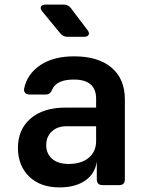

<svg xmlns="http://www.w3.org/2000/svg" viewBox="-20 -805 640 835"><path d="M239 10Q155 10 106.5 -37.5Q58 -85 58 -162Q58 -242 113 -289.5Q168 -337 264 -337H398V-376Q398 -459 301 -459Q226 -459 207 -416Q199 -394 180 -394H109Q96 -394 89.5 -401Q83 -408 85 -420Q98 -483 155 -521.5Q212 -560 302 -560Q407 -560 465 -511Q523 -462 523 -373V-25Q523 0 499 0H426Q401 0 401 -25V-103Q394 -50 351 -20Q308 10 239 10ZM279 -92Q334 -92 366 -119Q398 -146 398 -191V-256H270Q229 -256 205 -233Q181 -210 181 -174Q181 -137 206.5 -114.5Q232 -92 279 -92ZM273 -645Q255 -645 243 -659L164 -755Q154 -767 158 -776Q162 -785 178 -785H258Q276 -785 288 -770L360 -675Q370 -662 365.5 -653.5Q361 -645 345 -645Z"/></svg>

Font: Pitagon Sans Mono
Style: Bold
Weight: 700
Monospace: yes
Designer: Travis Tran
Foundry: Pitagon
Version: Version 1.001; ttfautohint (v1.8.4.7-5d5b);gftools[0.9.26]